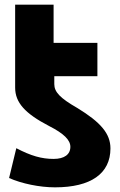

<svg xmlns="http://www.w3.org/2000/svg" viewBox="-20 -770 516 824"><path d="M398 -443H213V-409C213 -375 238 -349 311 -307C413 -245 454 -196 454 -133C454 -25 370 34 216 34C150 34 73 18 19 -6L50 -134C113 -101 159 -88 210 -88C256 -88 282 -107 282 -140C282 -169 254 -197 191 -229C87 -283 45 -330 45 -394V-750H210V-586H398Z"/></svg>

Font: Repo ExtraBold
Style: Bold
Weight: 700
Designer: Stefan Peev
Foundry: Context Ltd
Version: Version 1.502